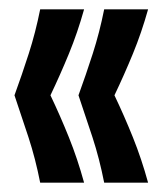

<svg xmlns="http://www.w3.org/2000/svg" viewBox="-20 -470 349 411"><path d="M66 -79Q56 -130 41 -176Q26 -222 11 -266Q27 -310 41.5 -355Q56 -400 66 -450H160Q146 -400 127.5 -355Q109 -310 88 -266Q109 -222 127.5 -176Q146 -130 160 -79ZM203 -79Q193 -130 178 -176Q163 -222 148 -266Q164 -310 178.5 -355Q193 -400 203 -450H297Q283 -400 264.5 -355Q246 -310 225 -266Q246 -222 264.5 -176Q283 -130 297 -79Z"/></svg>

Font: Bricolage Grotesque 96pt Condensed
Style: Regular
Weight: 400
Width: 3
Designer: Mathieu Triay
Foundry: Atelier Triay
Version: Version 1.001; ttfautohint (v1.8.4.7-5d5b);gftools[0.9.33.de